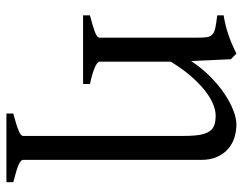

<svg xmlns="http://www.w3.org/2000/svg" viewBox="-98 -411 743 587"><g transform="rotate(90 273.5 -117.5)"><path d="M327.1 234.4V213.4Q362.3 204.1 378.9 197.3Q395.5 190.4 395.5 183.6V-309.1Q395.5 -338.9 392.1 -357.4Q388.7 -376 381.3 -386.7Q374 -397.5 362.1 -401.4Q350.1 -405.3 333 -405.3Q317.9 -405.3 299.3 -397.9Q280.8 -390.6 259.5 -374.5Q238.3 -358.4 215.1 -332.3Q191.9 -306.2 168.5 -268.1V-50.8Q168.5 -43.5 186.8 -35.6Q205.1 -27.8 236.8 -21V0H26.9V-21Q59.1 -29.3 77.1 -35.9Q95.2 -42.5 95.2 -50.8V-347.2Q95.2 -366.2 93.8 -377.4Q92.3 -388.7 85.7 -395Q79.1 -401.4 65.4 -404.3Q51.8 -407.2 26.9 -410.2V-429.7Q60.1 -435.1 88.4 -445.1Q116.7 -455.1 144 -468.8L161.1 -451.7L166.5 -330.1Q188 -362.8 213.9 -388.4Q239.7 -414.1 266.1 -431.9Q292.5 -449.7 317.1 -459.2Q341.8 -468.8 360.8 -468.8Q381.8 -468.8 401.4 -462.4Q420.9 -456.1 435.8 -442.9Q450.7 -429.7 459.7 -409.4Q468.8 -389.2 468.8 -361.8V183.6Q468.8 190.4 483.6 197Q498.5 203.6 537.1 213.4V234.4Z"/></g></svg>

Font: Gentium Unicode
Style: Regular
Weight: 400
Version: Version 1.009